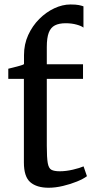

<svg xmlns="http://www.w3.org/2000/svg" viewBox="-20 -850 430 880"><path d="M203 10.5Q148.5 10.5 119 -14.8Q89.5 -40 89.5 -105.5V-488.5H18V-535Q28 -537.5 43 -541.2Q58 -545 71.5 -548.8Q85 -552.5 90 -556Q90 -566.5 90 -577Q90 -587.5 90 -597.5Q90 -647 109.2 -689.2Q128.5 -731.5 160 -763Q191.5 -794.5 229 -812Q266.5 -829.5 303 -829.5Q327.5 -829.5 341 -826.8Q354.5 -824 362.5 -821V-723.5Q353.5 -731 331 -737.2Q308.5 -743.5 281 -743.5Q251 -743.5 231.8 -733.8Q212.5 -724 203.5 -700.2Q194.5 -676.5 194.5 -634.5V-555.5H360.5V-488.5H194.5V-182Q194.5 -127.5 198.8 -103Q203 -78.5 215.8 -71.8Q228.5 -65 254 -65Q282.5 -65 314.5 -72.5Q346.5 -80 363 -87.5L378.5 -42.5Q363 -30.5 333.2 -18.2Q303.5 -6 268.8 2.2Q234 10.5 203 10.5Z"/></svg>

Font: Merriweather Light 18pt
Style: Regular
Weight: 400
Version: Version 2.100